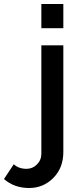

<svg xmlns="http://www.w3.org/2000/svg" viewBox="-135 -750 403 961"><path d="M11 191Q-64 191 -115 146L-66 72Q-42 95 -2 95Q28 95 50 73Q72 51 72 19V-523H182V11Q182 90 132 140.5Q82 191 11 191ZM182 -609H72V-730H182Z"/></svg>

Font: Raleway
Style: Regular
Weight: 600
Designer: Matt McInerney, Pablo Impallari, Rodrigo Fuenzalida
Foundry: Matt McInerney, Pablo Impallari, Rodrigo Fuenzalida
Version: Version 1.000;PS 001.001;hotconv 1.0.56; ttfautohint (v1.5)